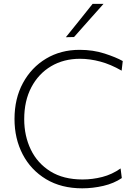

<svg xmlns="http://www.w3.org/2000/svg" viewBox="-20 -990 726 1019"><path d="M416.5 9.5Q305 9.5 224.2 -39.2Q143.5 -88 100.2 -171.2Q57 -254.5 57 -358.5Q57 -467 101.8 -549.5Q146.5 -632 224.5 -678.8Q302.5 -725.5 402.5 -725.5Q474.5 -725.5 535.2 -705.8Q596 -686 631.5 -666L625.5 -615Q567.5 -648.5 512.2 -663.2Q457 -678 404.5 -678Q318 -678 251.2 -638.5Q184.5 -599 146.5 -527Q108.5 -455 108.5 -357.5Q108.5 -269 143.5 -196.2Q178.5 -123.5 247.5 -80.5Q316.5 -37.5 418 -37.5Q471 -37.5 522.8 -50.8Q574.5 -64 620 -96L626.5 -45Q584.5 -16.5 528.5 -3.5Q472.5 9.5 416.5 9.5ZM329.5 -792.5Q365.5 -837 401 -881.2Q436.5 -925.5 471.5 -969.5H529.5Q490 -925 451 -881.5Q412 -837.5 373 -793.5Z"/></svg>

Font: Heraclito ExtraLight
Style: Regular
Weight: 200
Designer: Kostas Bartsokas (font) & Cristiano Sobral (main changes)
Foundry: Kostas Bartsokas (font) & Cristiano Sobral (main changes)
Version: Version 1.00;July 8, 2020;FontCreator 13.0.0.2655 64-bit